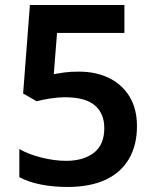

<svg xmlns="http://www.w3.org/2000/svg" viewBox="-20 -734 617 764"><path d="M249 10Q191 10 141.5 0Q92 -10 57 -29V-141Q93 -120 145 -107Q197 -94 243 -94Q312 -94 353.5 -126Q395 -158 395 -224Q395 -283 357 -315Q319 -347 239 -347Q211 -347 179 -342Q147 -337 126 -331L72 -362L99 -714H475V-603H207L194 -439Q210 -442 234.5 -445.5Q259 -449 294 -449Q362 -449 414 -423.5Q466 -398 495.5 -349.5Q525 -301 525 -232Q525 -156 493 -101.5Q461 -47 399.5 -18.5Q338 10 249 10Z"/></svg>

Font: Noto Sans Symbols SemiBold
Style: Regular
Weight: 600
Version: Version 2.002